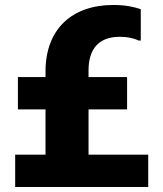

<svg xmlns="http://www.w3.org/2000/svg" viewBox="-20 -752 656 772"><path d="M336 -130V-312H491V-442H336V-469C336 -556 378 -604 461 -604C492 -604 517 -599 537 -589H546V-715C520 -724 485 -732 436 -732C271 -732 163 -637 163 -464V-442H52V-312H163V-130H41V0H576V-130Z"/></svg>

Font: Kufam Arabic Latin Roman Bold
Style: Regular
Weight: 700
Designer: Wael Morcos & Artur Schmal
Version: Version 1.200;PS 001.200;hotconv 1.0.88;makeotf.lib2.5.64775